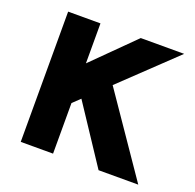

<svg xmlns="http://www.w3.org/2000/svg" viewBox="-103 -649 773 763"><g transform="rotate(20 283.5 -267.5)"><path d="M557.1 7.8H389.2L228 -235.8L196.8 -206.1V7.8H60.1V-543H196.8V-374L367.2 -543H550.8L326.2 -329.1Z"/></g></svg>

Font: Miedinger*
Style: Bold
Weight: 700
Version: Version 001.000